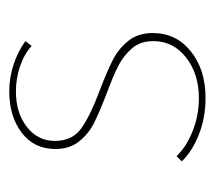

<svg xmlns="http://www.w3.org/2000/svg" viewBox="-44 -406 453 404"><g transform="rotate(-90 182.0 -203.5)"><path d="M45 -47 56 -58Q76 -37 109 -24Q142 -11 178 -11Q229 -11 263.5 -38Q298 -65 298 -107Q298 -134 283 -151.5Q268 -169 247 -180Q226 -191 188 -205Q149 -220 126 -231.5Q103 -243 87 -263Q71 -283 71 -313Q71 -358 105.5 -384Q140 -410 192 -410Q221 -410 248.5 -401Q276 -392 298 -376L288 -363Q270 -379 244.5 -387.5Q219 -396 192 -396Q147 -396 117.5 -373Q88 -350 88 -314Q88 -277 115 -258Q142 -239 196 -219Q235 -204 258.5 -192Q282 -180 298.5 -159.5Q315 -139 315 -108Q315 -59 276.5 -28Q238 3 178 3Q137 3 101.5 -11Q66 -25 45 -47Z"/></g></svg>

Font: Ysabeau Infant Thin
Style: Regular
Weight: 200
Designer: Christian Thalmann (Catharsis Fonts)
Version: Version 0.003